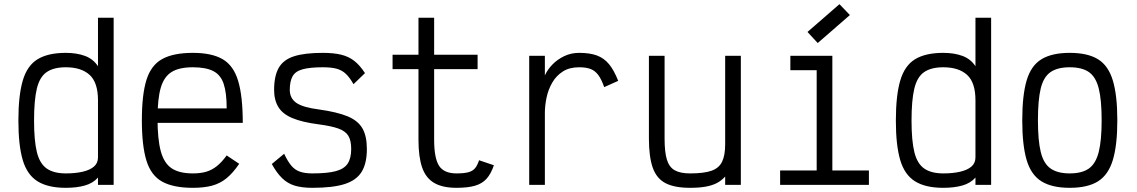

<svg xmlns="http://www.w3.org/2000/svg" viewBox="-20 -885 5440 919"><path d="M295 14Q210 14 160 -17Q110 -48 89 -118.5Q68 -189 68 -308Q68 -428 89 -499.5Q110 -571 160 -601.5Q210 -632 295 -632Q347 -632 386.5 -617.5Q426 -603 449 -568V-800H524V0H449V-35Q425 -8 386 3Q347 14 295 14ZM295 -55Q341 -55 375.5 -63Q410 -71 429.5 -87.5Q449 -104 449 -132V-405Q449 -490 409 -526.5Q369 -563 295 -563Q237 -563 203.5 -540Q170 -517 156.5 -461.5Q143 -406 143 -308Q143 -212 156.5 -157Q170 -102 203.5 -78.5Q237 -55 295 -55Z M903 14Q810 14 756.5 -15.5Q703 -45 681 -116Q659 -187 659 -309Q659 -432 681 -502.5Q703 -573 756.5 -602.5Q810 -632 903 -632Q994 -632 1046 -601.5Q1098 -571 1120 -497.5Q1142 -424 1142 -297H688V-366H1065Q1065 -441 1050.5 -484Q1036 -527 1000.5 -545Q965 -563 903 -563Q838 -563 801.5 -540.5Q765 -518 749.5 -465Q734 -412 734 -318Q734 -219 749.5 -161.5Q765 -104 801.5 -79.5Q838 -55 903 -55Q940 -55 967 -63Q994 -71 1017.5 -89.5Q1041 -108 1065 -141L1125 -101Q1095 -57 1064.5 -32Q1034 -7 995.5 3.5Q957 14 903 14Z M1475 14Q1425 14 1390.5 3.5Q1356 -7 1330 -32.5Q1304 -58 1281 -100L1340 -149Q1357 -113 1374 -92.5Q1391 -72 1415 -63.5Q1439 -55 1475 -55Q1548 -55 1588 -66Q1628 -77 1644.5 -102.5Q1661 -128 1661 -172Q1661 -213 1647 -235.5Q1633 -258 1599 -270Q1565 -282 1504 -290Q1427 -300 1380 -319.5Q1333 -339 1312.5 -372.5Q1292 -406 1292 -455Q1292 -521 1314 -560Q1336 -599 1387 -615.5Q1438 -632 1525 -632Q1578 -632 1614 -623Q1650 -614 1676.5 -593Q1703 -572 1727 -535L1672 -482Q1654 -514 1635.5 -531.5Q1617 -549 1591.5 -556Q1566 -563 1525 -563Q1464 -563 1429 -553.5Q1394 -544 1380.5 -520Q1367 -496 1367 -455Q1367 -415 1398 -393Q1429 -371 1507 -361Q1593 -349 1643 -328.5Q1693 -308 1714.5 -271Q1736 -234 1736 -172Q1736 -103 1711 -62.5Q1686 -22 1629.5 -4Q1573 14 1475 14Z M2165 14Q2098 14 2058 -9.5Q2018 -33 2000.5 -83.5Q1983 -134 1983 -216V-554H1859V-623H1983V-800H2058V-623H2266V-554H2058V-216Q2058 -128 2081.5 -91.5Q2105 -55 2165 -55Q2201 -55 2221.5 -60.5Q2242 -66 2253.5 -79.5Q2265 -93 2273 -118L2344 -94Q2330 -53 2309 -29.5Q2288 -6 2253.5 4Q2219 14 2165 14Z M2513 0V-618H2588V-524Q2600 -551 2623.5 -575.5Q2647 -600 2680 -616Q2713 -632 2752 -632Q2803 -632 2837 -619.5Q2871 -607 2895 -578Q2919 -549 2939 -498L2872 -468Q2859 -505 2844 -525.5Q2829 -546 2807.5 -554.5Q2786 -563 2752 -563Q2705 -563 2673.5 -542.5Q2642 -522 2623 -489Q2604 -456 2596 -417.5Q2588 -379 2588 -344V0Z M3283 14Q3209 14 3166 -8Q3123 -30 3104.5 -82Q3086 -134 3086 -222V-618H3161V-222Q3161 -157 3172 -121Q3183 -85 3209.5 -70Q3236 -55 3283 -55Q3349 -55 3385 -67.5Q3421 -80 3436 -110.5Q3451 -141 3451 -195V-618H3526V0H3451V-40Q3433 -20 3410.5 -8.5Q3388 3 3357 8.5Q3326 14 3283 14Z M3889 0V-596L3936 -549H3763V-618H3964V0ZM3714 0V-69H4139V0ZM3894 -679 3845 -732 3998 -865 4048 -813Z M4495 14Q4410 14 4360 -17Q4310 -48 4289 -118.5Q4268 -189 4268 -308Q4268 -428 4289 -499.5Q4310 -571 4360 -601.5Q4410 -632 4495 -632Q4547 -632 4586.5 -617.5Q4626 -603 4649 -568V-800H4724V0H4649V-35Q4625 -8 4586 3Q4547 14 4495 14ZM4495 -55Q4541 -55 4575.5 -63Q4610 -71 4629.5 -87.5Q4649 -104 4649 -132V-405Q4649 -490 4609 -526.5Q4569 -563 4495 -563Q4437 -563 4403.5 -540Q4370 -517 4356.5 -461.5Q4343 -406 4343 -308Q4343 -212 4356.5 -157Q4370 -102 4403.5 -78.5Q4437 -55 4495 -55Z M5100 14Q5015 14 4965 -17Q4915 -48 4894 -119Q4873 -190 4873 -309Q4873 -429 4894 -500Q4915 -571 4965 -601.5Q5015 -632 5100 -632Q5186 -632 5235.5 -601.5Q5285 -571 5306.5 -500Q5328 -429 5328 -309Q5328 -190 5306.5 -119Q5285 -48 5235.5 -17Q5186 14 5100 14ZM5100 -55Q5159 -55 5192 -78.5Q5225 -102 5239 -157.5Q5253 -213 5253 -309Q5253 -407 5239 -462Q5225 -517 5192 -540Q5159 -563 5100 -563Q5042 -563 5008.5 -540Q4975 -517 4961.5 -462Q4948 -407 4948 -309Q4948 -213 4961.5 -157.5Q4975 -102 5008.5 -78.5Q5042 -55 5100 -55Z"/></svg>

Font: Victor Mono Thin
Style: Regular
Weight: 400
Monospace: yes
Version: Version 1.561;gftools[0.9.30]